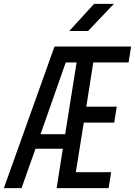

<svg xmlns="http://www.w3.org/2000/svg" viewBox="-34 -970 696 990"><path d="M-14 0 247 -730H642L629 -648H447L411 -420H568L555 -338H398L357 -82H539L526 0H258L290 -203H149L77 0ZM175 -278H302L361 -648H305ZM323 -810 451 -950H553L420 -810Z"/></svg>

Font: NKDuy Mono
Style: Italic
Weight: 400
Italic angle: -9°
Monospace: yes
Designer: NKDuy
Foundry: NKDuy
Version: Version 2.251; ttfautohint (v1.8.4.7-5d5b)